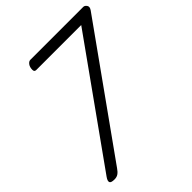

<svg xmlns="http://www.w3.org/2000/svg" viewBox="-267 -1166 1348 1348"><g transform="rotate(-45 407.5 -492.0)"><path d="M85 14Q50 14 45.5 0Q41 -14 59 -39L686 -918H240Q230 -918 225.5 -923Q221 -928 221 -938Q221 -965 233.5 -981.5Q246 -998 261 -998H786Q800 -998 811 -982.5Q822 -967 806 -944L153 -29Q139 -8 123.5 3Q108 14 85 14Z"/></g></svg>

Font: Playwrite AU VIC
Style: Regular
Weight: 400
Designer: Veronika Burian, José Scaglione
Foundry: TypeTogether
Version: Version 1.002